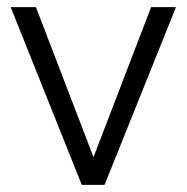

<svg xmlns="http://www.w3.org/2000/svg" viewBox="-20 -520 525 540"><path d="M405 -500H475L274 0H210L10 -500H81L243 -78Z"/></svg>

Font: Orkney Light
Style: Regular
Weight: 300
Designer: Samuel Oakes and Alfredo Marco Pradil
Foundry: Alfredo Marco Pradil
Version: 1.0; ttfautohint (v1.5)